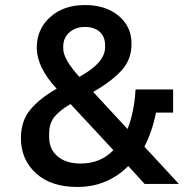

<svg xmlns="http://www.w3.org/2000/svg" viewBox="-20 -730 747 762"><path d="M554 0 489 -71Q406 12 287 12Q182 12 122.5 -42.5Q63 -97 63 -182Q63 -250 100.5 -295Q138 -340 205 -378Q126 -462 126 -542Q126 -614 179 -662Q232 -710 317 -710Q399 -710 450.5 -667.5Q502 -625 502 -556Q502 -494 463 -451Q424 -408 350 -365L486 -218Q513 -286 518 -375H667V-283H599Q584 -207 553 -148L690 0ZM231 -545V-537Q231 -495 295 -425Q397 -481 397 -542V-550Q397 -585 375.5 -604Q354 -623 317 -623Q280 -623 255.5 -601.5Q231 -580 231 -545ZM300 -81Q379 -81 430 -134L260 -317Q218 -293 196.5 -267Q175 -241 175 -199V-186Q175 -138 208.5 -109.5Q242 -81 300 -81Z"/></svg>

Font: IBM Plex Sans Medm
Style: Regular
Weight: 500
Designer: Mike Abbink, Paul van der Laan, Pieter van Rosmalen
Foundry: Bold Monday
Version: Version 3.005